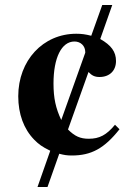

<svg xmlns="http://www.w3.org/2000/svg" viewBox="-20 -608 540 768"><path d="M440 -109C406 -68 378 -53 335 -53C301 -53 279 -63 252 -90L334 -320C347 -306 359 -300 378 -300C418 -300 444 -325 444 -364C444 -401 425 -427 381 -452L429 -588H389L345 -465C321 -471 306 -473 285 -473C152 -473 53 -366 53 -223C53 -152 75 -92 117 -49C135 -31 148 -21 181 -5L130 140H170L217 7C236 12 248 14 267 14C345 14 397 -14 458 -91ZM321 -397 225 -128C203 -175 194 -215 194 -274C194 -377 226 -442 278 -442C303 -442 321 -424 321 -400Z"/></svg>

Font: STIXGeneral
Style: Bold
Weight: 700
Designer: MicroPress Inc., with final additions and corrections provided by Coen Hoffman, Elsevier (retired)
Version: Version 1.1.0